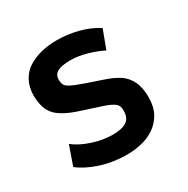

<svg xmlns="http://www.w3.org/2000/svg" viewBox="-126 -626 734 749"><g transform="rotate(-30 241.0 -251.0)"><path d="M241.2 11.2Q175.8 11.2 120.1 -7.3Q92.3 -16.6 70.6 -27.8Q48.8 -39.1 32.2 -51.8L62.5 -138.7Q93.3 -114.3 140.1 -99.1Q186 -84 230.5 -84Q271.5 -84 292 -97.7Q312.5 -111.3 312.5 -142.1V-150.9Q312.5 -166.5 300.3 -177.2Q293.9 -182.6 280 -189.2Q266.1 -195.8 244.1 -202.6L172.9 -225.6Q159.2 -230 148.2 -233.9Q137.2 -237.8 127.4 -241.9Q117.7 -246.1 108.6 -250.7Q99.6 -255.4 90.3 -261.2Q63.5 -277.8 51.3 -302.5Q39.1 -327.1 37.6 -367.7Q37.6 -405.8 52.5 -434.6Q67.4 -463.4 93.8 -480Q146 -512.7 223.1 -512.7Q271.5 -512.7 318.8 -500.5Q366.2 -488.3 402.8 -464.4L371.6 -381.3Q342.3 -396.5 302.7 -407.7Q264.6 -418.5 231.9 -418.5Q190.4 -418.5 171.9 -408.2Q153.3 -397.9 153.3 -374.5Q153.8 -362.8 156.5 -355.2Q159.2 -347.7 168 -341.1Q176.8 -334.5 194.6 -327.1Q212.4 -319.8 243.2 -309.1L308.1 -287.1Q346.7 -273.9 370.6 -258.3Q394.5 -242.7 408.9 -214.1Q423.3 -185.5 423.3 -141.6Q423.3 -98.1 406.7 -68.8Q390.1 -39.6 363.8 -21.7Q337.4 -3.9 304.9 3.7Q272.5 11.2 241.2 11.2Z"/></g></svg>

Font: Ride
Style: Bold
Weight: 700
Version: Version 3.000